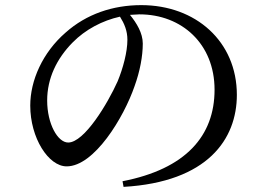

<svg xmlns="http://www.w3.org/2000/svg" viewBox="-20 -721 1040 749"><path d="M487 -663 524 -665C689 -665 817 -550 817 -371C817 -191 705 -62 458 -14L462 8C791 -11 904 -179 904 -351C904 -559 744 -701 531 -701C420 -701 317 -666 236 -594C146 -516 98 -407 98 -309C98 -183 169 -72 240 -72C348 -72 463 -263 505 -385C526 -443 537 -502 537 -551C537 -592 513 -631 487 -663ZM448 -656C465 -629 477 -601 477 -566C477 -518 460 -455 439 -404C400 -317 309 -165 246 -165C205 -165 164 -238 164 -329C164 -415 201 -492 263 -555C313 -606 380 -641 448 -656Z"/></svg>

Font: Noto Serif TC Medium
Style: Regular
Weight: 500
Designer: Ryoko NISHIZUKA 西塚涼子 (kana & ideographs); Frank Grießhammer (Latin, Greek & Cyrillic); Wenlong ZHANG 张文龙 (bopomofo); San
Foundry: Adobe
Version: Version 2.001;hotconv 1.1.0;makeotfexe 2.6.0